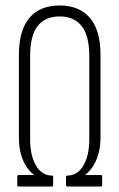

<svg xmlns="http://www.w3.org/2000/svg" viewBox="-20 -681 436 701"><path d="M48 0Q43 0 43 -6V-36Q43 -42 48 -42H104V-43Q90 -53 77.5 -71Q65 -89 57 -116Q49 -143 49 -182V-479Q49 -571 87.5 -616Q126 -661 198 -661Q269 -661 308 -616Q347 -571 347 -479V-182Q347 -143 338.5 -116Q330 -89 317.5 -71Q305 -53 292 -43V-42H348Q353 -42 353 -36V-6Q353 0 348 0H227Q221 0 221 -6V-34Q221 -40 226 -40Q263 -40 284.5 -76.5Q306 -113 306 -173V-476Q306 -551 278 -586Q250 -621 198 -621Q145 -621 117.5 -586Q90 -551 90 -476V-173Q90 -113 111.5 -76.5Q133 -40 170 -40Q174 -40 174 -34V-6Q174 0 169 0Z"/></svg>

Font: Sofia Sans Extra Condensed Light
Style: Regular
Weight: 300
Designer: Botio Nikoltchev, Ani Petrova
Foundry: lettersoup
Version: Version 4.101